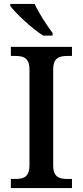

<svg xmlns="http://www.w3.org/2000/svg" viewBox="-20 -951 418 971"><path d="M198 -771H246V-784C217 -822 176 -886 155 -931H32V-921C57 -886 141 -807 198 -771ZM35 0H344V-46H321C281 -46 249 -54 249 -115V-599C249 -660 281 -668 321 -668H344V-714H35V-668H57C97 -668 129 -660 129 -599V-115C129 -54 97 -46 57 -46H35Z"/></svg>

Font: Noto Naskh Arabic UI Medium
Style: Regular
Weight: 500
Designer: Monotype Design Team, David Williams, Mohamad Dakak and Nizar Qandah
Foundry: Monotype Imaging Inc.
Version: Version 2.014